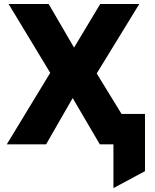

<svg xmlns="http://www.w3.org/2000/svg" viewBox="-20 -720 773 958"><path d="M546 218.5V0H503.5V-151.5H703.5V134ZM13.9 0 230.6 -356.5 22.9 -700H222.9L349.4 -482.5L480.1 -700H674.9L462.6 -353.5L679.4 0H477.9L342.6 -230.8L210.1 0Z"/></svg>

Font: Geologica-Sharp
Style: Regular
Weight: 100
Designer: Sindre Bremnes, Frode Helland
Foundry: Monokrom Skriftforlag AS
Version: Version 1.010;gftools[0.9.28]